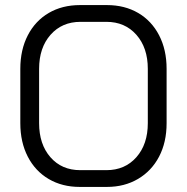

<svg xmlns="http://www.w3.org/2000/svg" viewBox="-20 -728 736 756"><path d="M60 -243V-457Q60 -532 89.5 -589Q119 -646 172 -677Q225 -708 295 -708H401Q471 -708 524 -677Q577 -646 606.5 -589Q636 -532 636 -457V-243Q636 -168 606.5 -111.5Q577 -55 523.5 -23.5Q470 8 401 8H294Q225 8 172 -23Q119 -54 89.5 -111Q60 -168 60 -243ZM399 -58Q472 -58 517 -109Q562 -160 562 -243V-457Q562 -540 517 -591Q472 -642 399 -642H297Q224 -642 179 -591Q134 -540 134 -457V-243Q134 -160 178.5 -109Q223 -58 296 -58Z"/></svg>

Font: Bai Jamjuree
Style: Regular
Weight: 400
Designer: Katatrad Aksorn Co.,Ltd.
Foundry: Cadson Demak Co.,Ltd.
Version: Version 1.000; ttfautohint (v1.6)